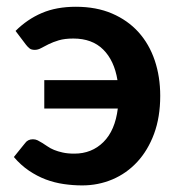

<svg xmlns="http://www.w3.org/2000/svg" viewBox="-20 -541 527 568"><path d="M26 -449.5Q60.5 -484 103.8 -502.5Q147 -521 204.5 -521Q265 -521 311.5 -501Q358 -481 389.8 -445.8Q421.5 -410.5 437.8 -362.2Q454 -314 454 -257.5Q454 -194.5 435.8 -145.2Q417.5 -96 386 -62Q354.5 -28 312.5 -10.2Q270.5 7.5 223 7.5Q196 7.5 168.5 3.5Q141 -0.5 115.2 -10.2Q89.5 -20 65.5 -36.2Q41.5 -52.5 21 -76.5L54.5 -118Q62.5 -129 77.5 -129Q85 -129 91.5 -125.8Q98 -122.5 105.2 -118Q112.5 -113.5 120.8 -107.8Q129 -102 140 -97.5Q151 -93 165.5 -89.8Q180 -86.5 200 -86.5Q251.5 -86.5 286 -120.8Q320.5 -155 328.5 -220H111V-304H327.5Q318 -362 285.2 -394.5Q252.5 -427 197 -427Q171.5 -427 154 -421.8Q136.5 -416.5 123.8 -410.2Q111 -404 101.8 -398.8Q92.5 -393.5 83 -393.5Q73 -393.5 67.8 -397.5Q62.5 -401.5 57 -408.5Z"/></svg>

Font: Lato
Style: Bold
Weight: 700
Designer: Lukasz Dziedzic with Adam Twardoch and Botio Nikoltchev
Foundry: tyPoland Lukasz Dziedzic
Version: Version 2.010; 2014-09-01; http://www.latofonts.com/; ttfaut